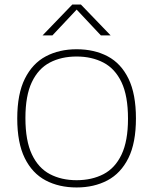

<svg xmlns="http://www.w3.org/2000/svg" viewBox="-20 -819 675 846"><path d="M317.5 7Q240 7 181 -24.2Q122 -55.5 89 -122.5Q56 -189.5 56 -297Q56 -405 89.5 -472.2Q123 -539.5 182 -570.8Q241 -602 317.5 -602Q395.5 -602 454.5 -570.8Q513.5 -539.5 546.2 -472.2Q579 -405 579 -297Q579 -189.5 545.8 -122.5Q512.5 -55.5 453.5 -24.2Q394.5 7 317.5 7ZM317.5 -25Q384.5 -25 435.8 -51.5Q487 -78 515.5 -137.8Q544 -197.5 544 -296Q544 -396.5 515.5 -456.5Q487 -516.5 435.8 -543.2Q384.5 -570 317.5 -570Q250.5 -570 199.8 -543.5Q149 -517 120.5 -457.5Q92 -398 92 -299Q92 -199 120.5 -138.8Q149 -78.5 199.8 -51.8Q250.5 -25 317.5 -25ZM167.5 -663 298.5 -799H336.5L467.5 -663H424.5L310 -785H325.5L211 -663Z"/></svg>

Font: Encode Sans SC SemiExpanded Thin
Style: Regular
Weight: 250
Width: 6
Designer: Multiple Designers
Foundry: Impallari Type
Version: Version 3.002